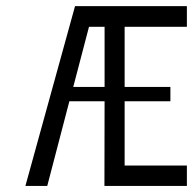

<svg xmlns="http://www.w3.org/2000/svg" viewBox="-20 -611 634 631"><path d="M594.2 0H323.2L323.7 -278.3H208L135.3 0H63.5L226.6 -590.8H594.2V-522.9H389.6V-325.2H540V-278.3H389.6V-66.9H594.2ZM323.7 -325.2V-522.9H272.5L220.7 -325.2Z"/></svg>

Font: Meera
Style: Regular
Weight: 400
Designer: Hussain KH and Suresh P for Swathanthra Malayalam Computing (SMC)
Version: Version 7.0.0+20221109